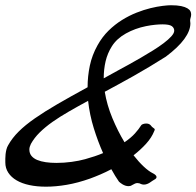

<svg xmlns="http://www.w3.org/2000/svg" viewBox="-68 -700 743 726"><path d="M650.9 -622.1Q650.9 -619.6 651.4 -616.9Q651.9 -614.3 651.9 -611.8Q651.9 -584 628.9 -552.5Q606 -521 559.1 -485.8Q495.1 -445.3 437.3 -412.8Q379.4 -380.4 328.1 -353Q336.4 -302.7 356.9 -253.4Q377.4 -204.1 402.8 -162.1Q427.7 -179.2 442.4 -195.6Q457 -211.9 465.8 -226.1Q466.8 -228.5 472.4 -230.7Q478 -232.9 484.9 -232.9Q495.1 -232.9 501 -227.1Q507.3 -218.8 512.2 -216.1Q517.1 -213.4 517.1 -210Q517.1 -208 515.1 -204.1Q505.4 -179.7 484.9 -157Q464.4 -134.3 437 -112.8Q456.5 -87.9 475.3 -70.3Q494.1 -52.7 509.8 -44.9Q515.1 -42.5 519.5 -38.6Q523.9 -34.7 523.9 -30.8Q523.9 -24.9 516.1 -21Q512.2 -19 507.8 -15.9Q503.4 -12.7 498.5 -9.5Q493.7 -6.3 488 -4.2Q482.4 -2 476.1 -2Q473.6 -2 471.4 -2.4Q469.2 -2.9 465.8 -3.9Q459.5 -7.8 451.2 -7.8Q447.3 -7.8 442.6 -5.9Q438 -3.9 431.2 0Q427.7 2.4 424.3 3.2Q420.9 3.9 418 3.9Q412.1 3.9 406.2 2Q400.4 0 395.8 -2.7Q391.1 -5.4 387.5 -8.3Q383.8 -11.2 381.8 -13.2Q375 -22.9 367.7 -34.7Q360.4 -46.4 353 -60.1Q332.5 -49.3 312 -40.5Q291.5 -31.7 272.9 -24.9Q226.1 -8.3 184.3 -1.2Q142.6 5.9 106 5.9Q71.3 5.9 43 -0.2Q14.6 -6.3 -5.4 -18.1Q-25.4 -29.8 -36.6 -46.9Q-47.9 -64 -47.9 -85.9Q-47.9 -92.3 -47.9 -100.3Q-47.9 -108.4 -46.9 -117.2Q-45.9 -126 -43.7 -134.8Q-41.5 -143.6 -37.1 -150.9Q-22 -178.2 2.7 -202.6Q27.3 -227.1 63.7 -252.4Q100.1 -277.8 149.4 -306.4Q198.7 -335 263.2 -370.1Q263.2 -411.6 271.7 -451.9Q280.3 -492.2 300.8 -528.8Q318.4 -560.5 342.3 -584Q366.2 -607.4 393.3 -624.3Q420.4 -641.1 448.2 -652.1Q476.1 -663.1 501.2 -669.2Q526.4 -675.3 546.4 -677.7Q566.4 -680.2 578.1 -680.2Q602.1 -680.2 616.9 -677Q631.8 -673.8 640.4 -668.7Q648.9 -663.6 651.9 -657.7Q654.8 -651.9 654.8 -646Q654.8 -638.7 652.8 -633.1Q650.9 -627.4 650.9 -622.1ZM321.8 -121.1Q302.2 -165 286.6 -215.3Q271 -265.6 265.1 -318.8Q225.6 -297.4 191.7 -277.8Q157.7 -258.3 130.1 -238.8Q102.5 -219.2 82 -199Q61.5 -178.7 48.8 -155.8Q43 -144 43 -134.8Q43 -120.6 50.8 -110.8Q58.6 -101.1 72.5 -95.2Q86.4 -89.4 105 -86.7Q123.5 -84 145 -84Q173.8 -84 202.6 -87.9Q231.4 -91.8 253.9 -98.1Q273.4 -103.5 290 -109.1Q306.6 -114.7 321.8 -121.1ZM380.9 -435.1Q397.5 -443.8 419.4 -456.1Q441.4 -468.3 464.6 -481.7Q487.8 -495.1 510.5 -509.3Q533.2 -523.4 551 -536.9Q568.8 -550.3 579.8 -562.5Q590.8 -574.7 590.8 -584Q590.8 -594.7 581.5 -601.3Q572.3 -607.9 545.9 -607.9Q534.7 -607.9 519 -606.4Q503.4 -605 483.9 -601.1Q442.9 -592.8 408.2 -573.5Q373.5 -554.2 355 -524.9Q338.4 -498.5 331.3 -468.3Q324.2 -438 324.2 -403.8Z"/></svg>

Font: Oregano
Style: Italic
Weight: 400
Italic angle: -12°
Designer: Astigmatic (AOETI)
Foundry: Astigmatic (AOETI)
Version: Version 1.000